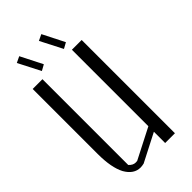

<svg xmlns="http://www.w3.org/2000/svg" viewBox="-295 -1070 1153 1153"><g transform="rotate(-45 281.0 -494.0)"><path d="M311.5 -988.3 381.8 -849.6 344.7 -829.1 272.5 -969.7ZM124 -988.3 194.3 -849.6 157.2 -829.1 85 -969.7ZM458 -792V0H375V-95.7L196.3 -3.9Q178.7 0 167 0Q110.4 0 75.2 -61.5Q42 -124 42 -240.2V-792H125V-63.5Q144.5 -42 167 -42Q176.8 -42 180.7 -43L375 -142.6V-792Z"/></g></svg>

Font: wanta
Style: Medium
Weight: 500
Version: Version 0.91